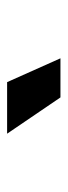

<svg xmlns="http://www.w3.org/2000/svg" viewBox="155 -930 190 540"><g transform="rotate(-90 250.0 -660.0)"><path d="M144 -735H289L356 -585H246Z"/></g></svg>

Font: Radio Canada Condensed
Style: Bold
Weight: 700
Width: 3
Designer: Charles Daoud, Etienne Aubert Bonn, Alexandre Saumier Demers, Jacques Le Bailly
Foundry: Radio-Canada
Version: Version 2.104; ttfautohint (v1.8.4.7-5d5b);gftools[0.9.28.de